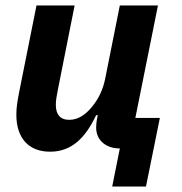

<svg xmlns="http://www.w3.org/2000/svg" viewBox="-20 -545 670 705"><path d="M392 140H516L567 -112H477L560 -525H420L366 -255C358 -215 341 -181 318 -153C295 -125 268 -105 234 -105C200 -105 185 -126 185 -160C185 -175 188 -194 192 -213L254 -525H114L49 -200C44 -173 40 -150 40 -124C40 -38 85 12 164 12C244 12 294 -40 333 -122H339L336 -107C335 -102 333 -88 333 -77C333 -26 374 0 418 0H420Z"/></svg>

Font: Braiins Sans
Style: Bold Italic
Weight: 700
Italic angle: -11.31°
Designer: Mike Abbink, Paul van der Laan, Pieter van Rosmalen, Jiri Chlebus, Lubos Buracinsky
Foundry: Bold Monday, Sudetype
Version: Version 1.000;hotconv 1.0.109;makeotfexe 2.5.65596